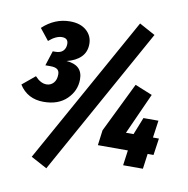

<svg xmlns="http://www.w3.org/2000/svg" viewBox="-90 -847 1001 1022"><g transform="rotate(10 410.0 -336.0)"><path d="M585 -758.8 670.9 -711.9 227.1 86.9 140.1 40ZM321.8 -410.2Q321.8 -348.6 275.9 -303.7Q230 -258.8 150.9 -258.8Q63.5 -258.8 19 -329.1L87.9 -386.2Q118.2 -353 149.9 -353Q172.9 -353 188 -369.9Q203.1 -386.7 203.1 -416Q203.1 -435.1 191.4 -443.6Q179.7 -452.1 153.8 -452.1H127L152.8 -532.2H167Q194.3 -532.2 208.3 -546.4Q222.2 -560.5 222.2 -584Q222.2 -615.2 189 -615.2Q156.2 -615.2 118.2 -582L68.8 -644Q134.3 -705.1 216.8 -705.1Q272.9 -705.1 305.4 -676.5Q337.9 -647.9 337.9 -604Q337.9 -561 310.5 -533.4Q283.2 -505.9 233.9 -494.1Q321.8 -487.8 321.8 -410.2ZM790 -172.9 776.9 -82H745.1L733.9 0H627L638.2 -82H476.1L486.8 -164.1L618.2 -433.1L711.9 -395L611.8 -172.9H652.8L689.9 -266.1H771L757.8 -172.9Z"/></g></svg>

Font: Fira Sans Compressed ExtraBold
Style: Italic
Weight: 800
Width: 3
Italic angle: -8°
Designer: Carrois Corporate & Edenspiekermann AG
Foundry: Carrois Corporate GbR & Edenspiekermann AG
Version: Version 4.203;PS 004.203;hotconv 1.0.88;makeotf.lib2.5.64775